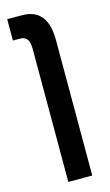

<svg xmlns="http://www.w3.org/2000/svg" viewBox="-128 -644 532 930"><g transform="rotate(-15 137.5 -179.0)"><path d="M93 240V-426Q93 -459 82.5 -475Q72 -491 46 -491H11V-598H85Q213 -598 213 -440V240Z"/></g></svg>

Font: Noto Sans Hebrew Condensed SemiBold
Style: Regular
Weight: 600
Width: 3
Designer: Monotype Design Team
Foundry: Monotype Imaging Inc.
Version: Version 2.004; ttfautohint (v1.8.4.7-5d5b)